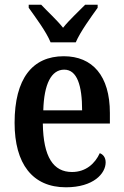

<svg xmlns="http://www.w3.org/2000/svg" viewBox="-20 -786 525 816"><path d="M195 -606H302C321 -651 368 -715 395 -753V-766H342C315 -738 274 -701 248 -668C222 -701 181 -738 155 -766H102V-753C129 -715 177 -651 195 -606ZM260 10C378 10 429 -49 429 -96C429 -117 418 -130 404 -135C384 -91 345 -55 286 -55C207 -55 164 -118 162 -261H447V-306C447 -464 373 -547 251 -547C118 -547 42 -452 42 -264C42 -90 118 10 260 10ZM164 -317C167 -429 198 -490 253 -490C308 -490 329 -422 329 -317Z"/></svg>

Font: Noto Serif Condensed Semi
Style: Regular
Weight: 600
Width: 3
Designer: Monotype Design Team
Foundry: Monotype Imaging Inc.
Version: Version 1.002